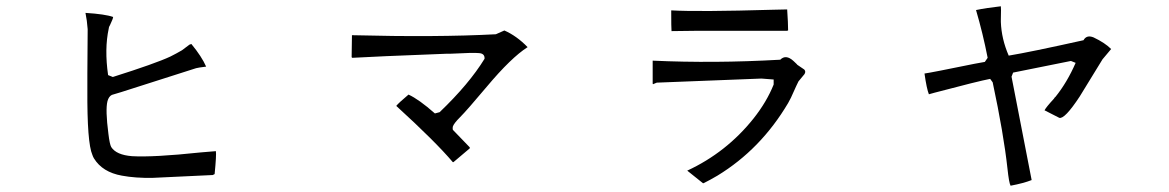

<svg xmlns="http://www.w3.org/2000/svg" viewBox="-20 -626 3720 611"><path d="M667 -145Q669 -133 663 -72L657 -69L466 -60Q411 -59 368 -67Q306 -78 279 -122Q276 -127 274 -133Q257 -171 258 -341Q258 -378 258 -392L259 -533Q257 -561 252 -585Q315 -581 340 -572Q340 -567 330 -546Q326 -540 326 -535Q312 -470 324 -387L339 -381Q475 -424 522 -446Q542 -456 559 -466L583 -484Q586 -485 589 -486Q622 -446 636 -414Q611 -411 604 -409L366 -333L336 -324Q326 -319 322 -304Q315 -277 325 -200Q329 -167 334 -158Q350 -133 400 -129Q468 -125 619 -141Q648 -143 667 -145Z M1659 -476Q1607 -443 1529 -350Q1466 -275 1444 -253Q1424 -233 1421 -223Q1420 -218 1421 -213L1475 -157V-154L1423 -110H1421Q1366 -175 1241 -289Q1248 -298 1280 -325Q1313 -310 1364 -265L1379 -269Q1473 -359 1522 -439Q1523 -456 1504 -457Q1488 -459 1413 -455Q1406 -455 1401 -455Q1166 -446 1101 -442L1099 -444L1100 -514Q1370 -507 1558 -517L1585 -529Q1624 -512 1659 -476Z M2488 -529Q2486 -529 2485 -528H2198L2118 -527H2117Q2116 -535 2116 -593Q2202 -588 2440 -595Q2465 -596 2485 -596Q2488 -552 2488 -529ZM2219 -43H2217L2167 -83Q2292 -141 2378 -249Q2420 -302 2442 -357V-373L2403 -376L2070 -363L2058 -358L2057 -360V-433Q2252 -424 2463 -436Q2481 -454 2505 -432Q2518 -420 2517 -420L2539 -405L2540 -404Q2545 -398 2540 -390L2521 -367Q2519 -364 2497 -315Q2492 -305 2488 -298Q2401 -151 2263 -67Q2241 -54 2219 -43Z M3516 -470 3490 -439 3489 -438 3416 -319Q3368 -246 3351 -251L3304 -275Q3309 -285 3334 -312Q3336 -316 3339 -318Q3376 -364 3403 -426L3388 -432L3204 -395L3199 -382L3263 -53Q3238 -43 3196 -35Q3191 -43 3186 -90Q3174 -200 3139 -364L3131 -375Q3094 -368 2954 -331Q2944 -328 2936 -326Q2929 -343 2922 -392Q2944 -395 3081 -423Q3099 -426 3114 -429L3123 -442Q3108 -519 3086 -594Q3119 -601 3165 -606Q3166 -603 3165 -564Q3165 -560 3165 -556Q3167 -502 3190 -449Q3257 -460 3428 -498Q3438 -516 3460 -507Q3496 -490 3516 -470Z"/></svg>

Font: cwTeXYen
Style: Medium
Weight: 500
Version: Version 1.17